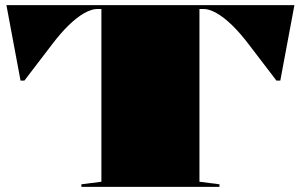

<svg xmlns="http://www.w3.org/2000/svg" viewBox="-20 -728 1172 748"><path d="M297 0V-10L375 -20V-693H359Q337 -693 308.5 -677Q280 -661 248 -630Q216 -599 182 -554L75 -414H60L5 -708H1127L1072 -414H1057L950 -554Q916 -599 884 -630Q852 -661 823.5 -677Q795 -693 773 -693H757V-20L835 -10V0Z"/></svg>

Font: Kalnia SemiExpanded
Style: Bold
Weight: 700
Width: 6
Designer: Frida Medrano
Foundry: Frida Medrano
Version: Version 1.105